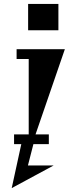

<svg xmlns="http://www.w3.org/2000/svg" viewBox="-20 -738 392 983"><path d="M279 -718V-583H124V-718ZM151 0 123 109H255L40 225L89 0H52V-50H127V-436H65V-486H312L162 -50H230V0Z"/></svg>

Font: Chokokutai
Style: Regular
Weight: 400
Designer: 108号,108go
Foundry: Font Zone 108
Version: Version 1.000; ttfautohint (v1.8.3)